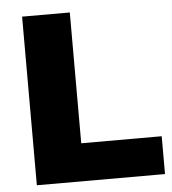

<svg xmlns="http://www.w3.org/2000/svg" viewBox="-51 -747 712 794"><g transform="rotate(-5 305.0 -350.0)"><path d="M70 -700H268V-157H602V0H70Z"/></g></svg>

Font: Idrija
Style: Regular
Weight: 800
Designer: Julieta Ulanovsky
Foundry: Julieta Ulanovsky
Version: Version 7.200